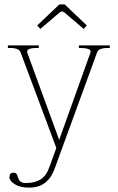

<svg xmlns="http://www.w3.org/2000/svg" viewBox="-20 -677 537 876"><path d="M164 -545 150 -561 251 -657H275L376 -561L362 -545L274 -620Q267 -625 263 -625Q259 -625 252 -620ZM481 -470V-458H470Q430 -458 423 -438L231 88Q216 132 187.5 155.5Q159 179 111 179Q72 179 47.5 163.5Q23 148 23 132Q23 111 41 111Q50 111 54 115Q58 119 59.5 125Q61 131 62 133Q66 145 73.5 151.5Q81 158 99 158Q139 158 165.5 141.5Q192 125 207 81L237 -2L74 -438Q67 -458 27 -458H16V-470H157V-458H146Q97 -458 105 -435L250 -39L392 -435Q397 -449 383 -453.5Q369 -458 351 -458H340V-470Z"/></svg>

Font: Taviraj Thin
Style: Regular
Weight: 250
Designer: Katatrad Team
Foundry: CadsonDemak
Version: Version 1.001